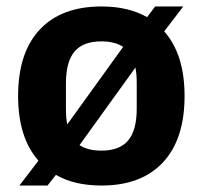

<svg xmlns="http://www.w3.org/2000/svg" viewBox="-20 -564 627 594"><path d="M153 -23 127 10H40L99 -67Q36 -138 36 -267Q36 -401 103 -472.5Q170 -544 294 -544Q377 -544 435 -511L460 -544H547L488 -467Q551 -396 551 -267Q551 -133 484 -61.5Q417 10 294 10Q210 10 153 -23ZM188 -179 361 -419Q335 -436 294 -436Q237 -436 210.5 -404.5Q184 -373 184 -306V-228Q184 -199 188 -179ZM294 -98Q350 -98 376.5 -129.5Q403 -161 403 -228V-306Q403 -335 399 -355L226 -115Q252 -98 294 -98Z"/></svg>

Font: Mozilla Headline BETA
Style: Bold
Weight: 700
Designer: Studio DRAMA
Foundry: Studio DRAMA
Version: Version 0.100